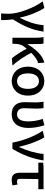

<svg xmlns="http://www.w3.org/2000/svg" viewBox="1276 -1880 804 3396"><g transform="rotate(90 1678.0 -182.0)"><path d="M217 200H336C336 137 333 59 323 -8C461 -229 510 -364 540 -550H425C414 -403 363 -264 296 -133H291C257 -300 183 -475 121 -564L4 -536C117 -384 223 -110 223 59C223 126 222 151 217 200Z M1139 0C1059 -88 969 -223 914 -332C979 -399 1037 -438 1096 -456L1087 -564C965 -538 850 -413 764 -269H760V-419C760 -469 758 -519 750 -550H636C646 -498 648 -438 648 -394V0H755V-30C756 -105 768 -162 804 -205C817 -222 830 -237 842 -252C893 -153 958 -53 1011 10Z M1415 13C1553 13 1671 -91 1671 -274C1671 -459 1553 -564 1415 -564C1276 -564 1159 -459 1159 -274C1159 -91 1276 13 1415 13ZM1415 -81C1326 -81 1278 -157 1278 -274C1278 -392 1326 -469 1415 -469C1504 -469 1552 -392 1552 -274C1552 -157 1504 -81 1415 -81Z M2004 13C2150 13 2243 -92 2243 -279C2243 -376 2226 -470 2196 -564L2084 -537C2116 -437 2127 -354 2127 -275C2127 -141 2077 -81 2004 -81C1944 -81 1894 -116 1894 -202C1894 -271 1901 -363 1901 -419C1901 -469 1900 -511 1892 -550H1780C1790 -492 1791 -438 1791 -394C1791 -332 1787 -271 1787 -210C1787 -67 1862 13 2004 13Z M2503 0H2614C2729 -197 2787 -357 2818 -550H2703C2691 -409 2643 -253 2581 -118H2576C2547 -256 2480 -451 2410 -564L2293 -536C2386 -397 2465 -202 2503 0Z M2857 -544V-458H3035V-140C3035 -43 3066 13 3160 13C3199 13 3234 6 3260 -2L3244 -90C3224 -84 3206 -81 3188 -81C3159 -81 3143 -95 3143 -134C3143 -230 3144 -343 3147 -458H3327V-550H2937Z"/></g></svg>

Font: Kinto Sans Med
Style: Regular
Weight: 500
Designer: Authors: Ryoko NISHIZUKA  (kana & ideographs); Paul D. Hunt (Latin, Greek & Cyrillic); Wenlong ZHANG  (bopomofo); Sandol
Foundry: Adobe Systems Incorporated, ookami Inc.
Version: Version 0.001